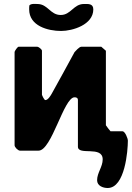

<svg xmlns="http://www.w3.org/2000/svg" viewBox="-20 -754 660 961"><path d="M510 -127V-500L487 -520H387C376 -520 356 -496 353 -493C337 -462 257 -318 240 -287C235 -278 221 -253 207 -253C201 -253 190 -278 190 -280V-500C190 -507 173 -520 167 -520H73C68 -520 53 -499 53 -493V-27C53 -17 70 0 80 0H173C239 0 299 -267 353 -267C361 -267 370 -265 370 -253V-20C370 27 494 -27 494 44C494 81 466 111 466 148C466 176 495 187 519 187C606 187 620 -1 620 -50C620 -61 606 -97 593 -97H533C530 -100 513 -122 510 -127ZM126 -707C126 -624 220 -599 286 -599C343 -599 447 -630 447 -707C447 -737 421 -734 400 -734C348 -734 335 -679 284 -679C231 -679 220 -734 167 -734C156 -734 136 -737 127 -727C126 -724 126 -710 126 -707Z"/></svg>

Font: Asimov Print
Style: C
Weight: 500
Designer: Google
Version: Version 2.000980: 2014